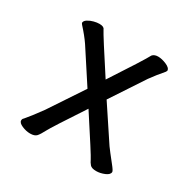

<svg xmlns="http://www.w3.org/2000/svg" viewBox="-120 -607 741 743"><g transform="rotate(30 250.0 -236.0)"><path d="M103 17.1Q85 17.1 66.4 9Q47.9 1 47.9 -9.8Q47.9 -17.1 53.2 -21Q73.2 -43.9 107.9 -91.8L209 -244.1L113.8 -390.1Q96.2 -416 66.9 -448.2L63 -454.1Q63 -463.9 74.5 -470.9Q85.9 -478 99.4 -481.4Q112.8 -484.9 124 -484.9Q144 -484.9 147.9 -474.1Q159.2 -452.1 252 -310.1Q345.2 -452.1 358.9 -479Q367.2 -488.8 384 -488.8Q400.9 -488.8 421.4 -480Q441.9 -471.2 441.9 -459L439 -453.1Q412.1 -421.9 392.1 -394L293.9 -245.1L394 -94.2Q404.8 -79.1 436 -40Q453.1 -19 453.1 -13.2Q453.1 -1 434.1 7.1Q415 15.1 397 15.1Q377 15.1 369.4 6.6Q361.8 -2 356.4 -13.9Q351.1 -25.9 251 -179.2Q162.1 -44.9 151.1 -23.4Q140.1 -2 131.6 7.6Q123 17.1 103 17.1Z"/></g></svg>

Font: LXGW WenKai Mono GB Screen
Style: Regular
Weight: 400
Monospace: yes
Designer: LXGW / Fontworks Inc.
Foundry: LXGW / Fontworks Inc.
Version: Version 1.510;January 18,2025